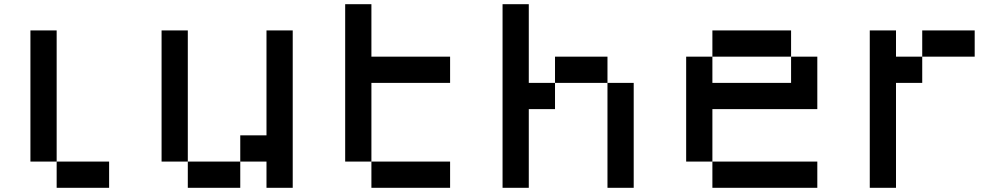

<svg xmlns="http://www.w3.org/2000/svg" viewBox="-20 -895 4790 915"><path d="M125 -750H250V-125H125ZM250 -125H500V0H250Z M750 -750H875V-125H750ZM875 -125H1125V0H875ZM1125 -125V-250H1250V-750H1375V0H1250V-125Z M1625 -875H1750V-625H2125V-500H1750V-125H1625ZM1750 -125H2125V0H1750Z M2375 -875H2500V-500H2625V-375H2500V0H2375ZM2625 -500V-625H2875V-500ZM2875 -500H3000V0H2875Z M3375 -750H3750V-625H3375ZM3750 -625H3875V-375H3375V-125H3250V-625H3375V-500H3750ZM3375 -125H3875V0H3375Z M4125 -750H4250V-625H4375V-500H4250V0H4125ZM4375 -625V-750H4625V-625Z"/></svg>

Font: Dogica Pixel
Style: Regular
Weight: 400
Designer: Roberto Mocci
Version: Version 001.000